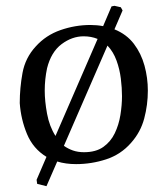

<svg xmlns="http://www.w3.org/2000/svg" viewBox="-20 -551 560 661"><path d="M431 -59Q396 -19 345.5 -2.5Q295 14 242 14Q206 14 177 5L140 90L108 82L106 68L140 -11Q94 -39 73 -89.5Q52 -140 48 -196Q48 -248 57.5 -300Q67 -352 103 -391Q138 -430 188.5 -447.5Q239 -465 291 -465Q314 -465 335 -461L364 -529L374 -531L396 -526L402 -515L374 -450Q416 -433 441 -400Q466 -367 477.5 -325Q489 -283 489 -239Q489 -190 476.5 -143Q464 -96 431 -59ZM268 -426Q228 -426 192 -399Q156 -372 142 -316Q138 -297 136 -278Q134 -259 134 -239Q134 -203 142 -159.5Q150 -116 171 -83L316 -417Q294 -426 268 -426ZM400 -220Q400 -248 396 -280.5Q392 -313 381 -343Q370 -373 350 -394L200 -49Q214 -39 231 -33Q248 -27 269 -27Q310 -27 335.5 -45Q361 -63 375 -92Q389 -121 394.5 -155Q400 -189 400 -220Z"/></svg>

Font: Aref Ruqaa Ink
Style: Regular
Weight: 400
Designer: Abdullah Aref
Version: Version 1.005